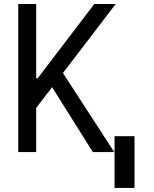

<svg xmlns="http://www.w3.org/2000/svg" viewBox="-20 -747 756 943"><path d="M436.1 0 235.8 -318.9 157.7 -217V0H69.6V-727.3H157.7V-362.2H164.8L443.2 -727.3H548.3L289.1 -388.5L541.2 0ZM640.6 -78.1V176.1H542.6V-78.1Z"/></svg>

Font: Inter UI
Style: Regular
Weight: 400
Designer: Rasmus Andersson
Foundry: rsms
Version: Version 2.2